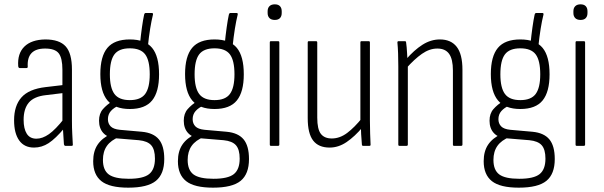

<svg xmlns="http://www.w3.org/2000/svg" viewBox="-20 -673 2785 886"><path d="M281 0Q277 0 275 -7Q274 -28 272 -54Q270 -80 270 -100L268 -110V-351Q268 -405 251 -427Q234 -449 188 -449Q103 -449 108 -365Q108 -359 102 -359H71Q65 -359 64 -368Q60 -426 92.5 -458Q125 -490 189 -491Q254 -491 283 -459Q312 -427 312 -352V-115Q312 -82 313.5 -55Q315 -28 316 -7Q317 0 311 0ZM137 8Q92 8 68.5 -25Q45 -58 45 -118Q45 -185 79 -223.5Q113 -262 190 -271L275 -281V-244L192 -234Q137 -228 113 -199.5Q89 -171 89 -120Q89 -79 103.5 -56Q118 -33 148 -33Q176 -33 206 -54Q236 -75 277 -127L278 -83Q236 -33 204.5 -12.5Q173 8 137 8Z M572 193Q486 193 448 163Q410 133 410 71Q410 25 430.5 -5.5Q451 -36 492 -55L530 -41Q492 -26 473.5 0Q455 26 455 65Q455 112 482 132Q509 152 574 152Q641 152 668 130.5Q695 109 695 59Q695 17 678 -2.5Q661 -22 621 -26L512 -35Q476 -38 456.5 -59.5Q437 -81 437 -116Q437 -149 455 -169.5Q473 -190 500 -207L530 -187Q505 -176 491.5 -160.5Q478 -145 478 -123Q478 -103 490.5 -90Q503 -77 533 -74L635 -65Q688 -60 713 -30Q738 0 738 61Q738 130 699.5 161.5Q661 193 572 193ZM579 -170Q509 -170 476 -209.5Q443 -249 443 -331Q443 -413 475.5 -452Q508 -491 579 -491Q650 -491 682 -452Q714 -413 714 -330Q714 -249 682 -209.5Q650 -170 579 -170ZM579 -211Q629 -211 650 -239.5Q671 -268 671 -330Q671 -394 650 -422Q629 -450 579 -450Q529 -450 508 -422Q487 -394 487 -330Q487 -268 508 -239.5Q529 -211 579 -211ZM662 -456 626 -470Q630 -511 635 -546.5Q640 -582 645 -605Q647 -613 652 -613H681Q687 -613 686 -606Q679 -578 673 -541Q667 -504 662 -456Z M963 193Q877 193 839 163Q801 133 801 71Q801 25 821.5 -5.5Q842 -36 883 -55L921 -41Q883 -26 864.5 0Q846 26 846 65Q846 112 873 132Q900 152 965 152Q1032 152 1059 130.5Q1086 109 1086 59Q1086 17 1069 -2.5Q1052 -22 1012 -26L903 -35Q867 -38 847.5 -59.5Q828 -81 828 -116Q828 -149 846 -169.5Q864 -190 891 -207L921 -187Q896 -176 882.5 -160.5Q869 -145 869 -123Q869 -103 881.5 -90Q894 -77 924 -74L1026 -65Q1079 -60 1104 -30Q1129 0 1129 61Q1129 130 1090.5 161.5Q1052 193 963 193ZM970 -170Q900 -170 867 -209.5Q834 -249 834 -331Q834 -413 866.5 -452Q899 -491 970 -491Q1041 -491 1073 -452Q1105 -413 1105 -330Q1105 -249 1073 -209.5Q1041 -170 970 -170ZM970 -211Q1020 -211 1041 -239.5Q1062 -268 1062 -330Q1062 -394 1041 -422Q1020 -450 970 -450Q920 -450 899 -422Q878 -394 878 -330Q878 -268 899 -239.5Q920 -211 970 -211ZM1053 -456 1017 -470Q1021 -511 1026 -546.5Q1031 -582 1036 -605Q1038 -613 1043 -613H1072Q1078 -613 1077 -606Q1070 -578 1064 -541Q1058 -504 1053 -456Z M1230 0Q1225 0 1225 -6V-477Q1225 -483 1230 -483H1263Q1269 -483 1269 -477V-6Q1269 0 1263 0ZM1248 -581Q1232 -581 1223.5 -589.5Q1215 -598 1215 -613V-621Q1215 -636 1223.5 -644.5Q1232 -653 1248 -653Q1264 -653 1272 -644.5Q1280 -636 1280 -621V-613Q1280 -598 1272 -589.5Q1264 -581 1248 -581Z M1501 8Q1450 8 1425 -24.5Q1400 -57 1400 -128V-477Q1400 -483 1405 -483H1438Q1444 -483 1444 -477V-130Q1444 -77 1460.5 -55.5Q1477 -34 1511 -34Q1548 -34 1582 -59.5Q1616 -85 1652 -130L1654 -87Q1617 -43 1579.5 -17.5Q1542 8 1501 8ZM1656 0Q1650 0 1650 -6Q1648 -29 1646.5 -54.5Q1645 -80 1645 -99L1643 -110V-477Q1643 -483 1648 -483H1681Q1687 -483 1687 -477V-116Q1687 -84 1688 -57Q1689 -30 1690 -7Q1691 0 1685 0Z M2075 0Q2070 0 2070 -6V-348Q2070 -400 2052.5 -424.5Q2035 -449 1998 -449Q1962 -449 1927 -424.5Q1892 -400 1854 -357L1853 -398Q1891 -442 1929.5 -466.5Q1968 -491 2010 -491Q2061 -491 2087.5 -457Q2114 -423 2114 -351V-6Q2114 0 2108 0ZM1823 0Q1818 0 1818 -6V-367Q1818 -399 1817 -427Q1816 -455 1814 -475Q1813 -483 1819 -483H1848Q1854 -483 1854 -477Q1857 -457 1858.5 -428Q1860 -399 1861 -381L1862 -372V-6Q1862 0 1856 0Z M2374 193Q2288 193 2250 163Q2212 133 2212 71Q2212 25 2232.5 -5.5Q2253 -36 2294 -55L2332 -41Q2294 -26 2275.5 0Q2257 26 2257 65Q2257 112 2284 132Q2311 152 2376 152Q2443 152 2470 130.5Q2497 109 2497 59Q2497 17 2480 -2.5Q2463 -22 2423 -26L2314 -35Q2278 -38 2258.5 -59.5Q2239 -81 2239 -116Q2239 -149 2257 -169.5Q2275 -190 2302 -207L2332 -187Q2307 -176 2293.5 -160.5Q2280 -145 2280 -123Q2280 -103 2292.5 -90Q2305 -77 2335 -74L2437 -65Q2490 -60 2515 -30Q2540 0 2540 61Q2540 130 2501.5 161.5Q2463 193 2374 193ZM2381 -170Q2311 -170 2278 -209.5Q2245 -249 2245 -331Q2245 -413 2277.5 -452Q2310 -491 2381 -491Q2452 -491 2484 -452Q2516 -413 2516 -330Q2516 -249 2484 -209.5Q2452 -170 2381 -170ZM2381 -211Q2431 -211 2452 -239.5Q2473 -268 2473 -330Q2473 -394 2452 -422Q2431 -450 2381 -450Q2331 -450 2310 -422Q2289 -394 2289 -330Q2289 -268 2310 -239.5Q2331 -211 2381 -211ZM2464 -456 2428 -470Q2432 -511 2437 -546.5Q2442 -582 2447 -605Q2449 -613 2454 -613H2483Q2489 -613 2488 -606Q2481 -578 2475 -541Q2469 -504 2464 -456Z M2641 0Q2636 0 2636 -6V-477Q2636 -483 2641 -483H2674Q2680 -483 2680 -477V-6Q2680 0 2674 0ZM2659 -581Q2643 -581 2634.5 -589.5Q2626 -598 2626 -613V-621Q2626 -636 2634.5 -644.5Q2643 -653 2659 -653Q2675 -653 2683 -644.5Q2691 -636 2691 -621V-613Q2691 -598 2683 -589.5Q2675 -581 2659 -581Z"/></svg>

Font: Sofia Sans Condensed Light
Style: Regular
Weight: 300
Designer: Botio Nikoltchev, Ani Petrova
Foundry: lettersoup
Version: Version 4.101